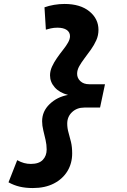

<svg xmlns="http://www.w3.org/2000/svg" viewBox="-20 -728 640 971"><path d="M306 -708Q386 -708 432 -670.5Q478 -633 478 -577Q478 -549 467 -524.5Q456 -500 440 -477.5Q424 -455 408 -434Q392 -413 381 -393.5Q370 -374 370 -355Q370 -333 386.5 -317.5Q403 -302 431 -302H511L486 -184H406Q369 -184 344.5 -161Q320 -138 320 -103Q320 -80 326.5 -57.5Q333 -35 339 -10Q345 15 345 48Q345 98 321 137.5Q297 177 252.5 200Q208 223 146 223Q109 223 79.5 216Q50 209 23 194L67 82Q85 92 101.5 96.5Q118 101 136 101Q177 101 196.5 80.5Q216 60 216 28Q216 4 210.5 -20Q205 -44 199 -68.5Q193 -93 193 -115Q193 -165 231 -201.5Q269 -238 324 -248Q281 -259 257 -286Q233 -313 233 -347Q233 -369 243 -391Q253 -413 268 -434.5Q283 -456 298.5 -475.5Q314 -495 324 -512.5Q334 -530 334 -545Q334 -565 317.5 -576.5Q301 -588 270 -588Q253 -588 237 -584.5Q221 -581 212 -578L205 -691Q227 -699 253.5 -703.5Q280 -708 306 -708Z"/></svg>

Font: Red Hat Mono
Style: Italic
Weight: 300
Italic angle: -12°
Monospace: yes
Designer: Pentagram, MCKL
Foundry: Pentagram, MCKL
Version: Version 1.023